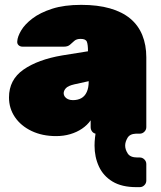

<svg xmlns="http://www.w3.org/2000/svg" viewBox="-20 -550 662 790"><path d="M541 220Q481 220 443 197Q405 174 387 135Q369 96 369 49Q369 41 369.5 32.5Q370 24 371 15.5Q372 7 373 0Q364 -2 358.5 -9.5Q353 -17 353 -27V-55Q339 -35 317.5 -20.5Q296 -6 269 2Q242 10 211 10Q154 10 110 -11Q66 -32 41.5 -68Q17 -104 17 -149Q17 -222 76.5 -263.5Q136 -305 236 -322L342 -339V-340Q342 -366 337.5 -378Q333 -390 312 -390Q295 -390 286 -382Q277 -374 268 -366Q259 -358 243 -358Q242 -358 241.5 -358Q241 -358 240 -358H73Q63 -358 56.5 -364Q50 -370 51 -380Q52 -399 67 -424.5Q82 -450 113.5 -474Q145 -498 194.5 -514Q244 -530 314 -530Q382 -530 432.5 -515.5Q483 -501 516 -473.5Q549 -446 565.5 -405.5Q582 -365 582 -314V-27Q582 -16 574 -8Q566 0 555 0H539Q514 1 504.5 17.5Q495 34 495 49Q495 65 505.5 81.5Q516 98 545 98H555Q566 98 574 106Q582 114 582 125V193Q582 204 574 212Q566 220 555 220ZM280 -138Q300 -138 314.5 -146Q329 -154 337 -171.5Q345 -189 345 -215V-216L286 -203Q260 -197 251 -187Q242 -177 242 -166Q242 -159 246.5 -152.5Q251 -146 259.5 -142Q268 -138 280 -138Z"/></svg>

Font: Rubik Black
Style: Regular
Weight: 900
Designer: Hubert and Fischer
Foundry: Hubert and Fischer
Version: Version 2.300;gftools[0.9.30]